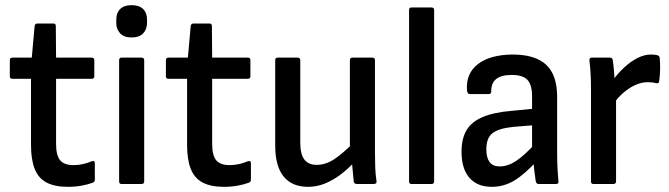

<svg xmlns="http://www.w3.org/2000/svg" viewBox="-20 -712 2589 743"><path d="M243 11Q191 11 159.5 -6Q128 -23 114 -59Q100 -95 100 -151V-407H28Q18 -407 18 -417V-479Q18 -489 28 -489H103L114 -611Q115 -621 125 -621H187Q196 -621 196 -611L197 -489H335Q345 -489 345 -479V-417Q345 -407 335 -407H197V-155Q197 -111 212.5 -92Q228 -73 265 -73Q283 -73 301 -77Q319 -81 335 -88Q347 -92 347 -80V-17Q347 -8 339 -5Q320 2 295.5 6.5Q271 11 243 11Z M450 0Q441 0 441 -10V-479Q441 -489 450 -489H528Q538 -489 538 -479V-10Q538 0 528 0ZM489 -567Q460 -567 445 -583Q430 -599 430 -623V-636Q430 -662 445 -677Q460 -692 489 -692Q519 -692 534 -677Q549 -662 549 -636V-623Q549 -599 534 -583Q519 -567 489 -567Z M847 11Q795 11 763.5 -6Q732 -23 718 -59Q704 -95 704 -151V-407H632Q622 -407 622 -417V-479Q622 -489 632 -489H707L718 -611Q719 -621 729 -621H791Q800 -621 800 -611L801 -489H939Q949 -489 949 -479V-417Q949 -407 939 -407H801V-155Q801 -111 816.5 -92Q832 -73 869 -73Q887 -73 905 -77Q923 -81 939 -88Q951 -92 951 -80V-17Q951 -8 943 -5Q924 2 899.5 6.5Q875 11 847 11Z M1172 11Q1110 11 1077.5 -29Q1045 -69 1045 -149V-479Q1045 -489 1054 -489H1131Q1142 -489 1142 -479V-160Q1142 -116 1157.5 -95Q1173 -74 1206 -74Q1240 -74 1273.5 -96Q1307 -118 1350 -162L1354 -88Q1326 -57 1296 -35Q1266 -13 1235.5 -1Q1205 11 1172 11ZM1361 0Q1351 0 1349 -9Q1347 -29 1345 -50.5Q1343 -72 1341 -93L1334 -132V-479Q1334 -489 1344 -489H1421Q1431 -489 1431 -479V-123Q1431 -93 1432 -65Q1433 -37 1437 -11Q1439 0 1426 0Z M1572 0Q1563 0 1563 -10V-673Q1563 -683 1572 -683H1650Q1660 -683 1660 -673V-10Q1660 0 1650 0Z M2064 0Q2055 0 2053 -12Q2051 -24 2048 -49Q2045 -74 2044 -96L2039 -128V-338Q2039 -384 2021 -403Q2003 -422 1960 -422Q1880 -422 1881 -359Q1881 -348 1872 -348H1798Q1788 -348 1787 -364Q1783 -428 1829.5 -464Q1876 -500 1963 -501Q2051 -501 2093.5 -461.5Q2136 -422 2136 -337V-122Q2136 -87 2137.5 -59.5Q2139 -32 2141 -11Q2143 0 2132 0ZM1883 11Q1827 11 1796.5 -24Q1766 -59 1766 -125Q1766 -175 1785 -207.5Q1804 -240 1846.5 -258.5Q1889 -277 1959 -283L2052 -292V-228L1966 -221Q1908 -215 1885 -196Q1862 -177 1862 -134Q1862 -102 1874.5 -85Q1887 -68 1914 -68Q1945 -68 1977 -89Q2009 -110 2056 -161L2059 -91Q2011 -38 1970.5 -13.5Q1930 11 1883 11Z M2276 0Q2267 0 2267 -10V-369Q2267 -398 2265.5 -425.5Q2264 -453 2261 -478Q2260 -489 2270 -489H2340Q2349 -489 2351 -481Q2354 -461 2356 -437.5Q2358 -414 2358 -395L2364 -348V-10Q2364 0 2353 0ZM2354 -310 2349 -398Q2369 -426 2394 -449.5Q2419 -473 2446 -487Q2473 -501 2499 -501Q2515 -501 2525 -498Q2533 -495 2533 -486Q2535 -466 2534.5 -443Q2534 -420 2531 -399Q2531 -388 2519 -390Q2512 -392 2503.5 -393Q2495 -394 2487 -394Q2463 -394 2439.5 -383.5Q2416 -373 2394 -354.5Q2372 -336 2354 -310Z"/></svg>

Font: Sofia Sans Semi Condensed SemiBold
Style: Regular
Weight: 600
Designer: Botio Nikoltchev, Ani Petrova
Foundry: lettersoup
Version: Version 4.100